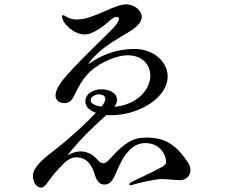

<svg xmlns="http://www.w3.org/2000/svg" viewBox="-20 -809 1040 875"><path d="M837 -68C788 -142 739 -182 648 -182C617 -182 591 -177 564 -160C522 -134 492 -95 470 -74C464 -69 457 -65 451 -65C443 -65 435 -69 426 -79C404 -105 377 -119 348 -119C329 -119 308 -113 287 -101C362 -195 425 -248 465 -285C473 -284 480 -284 487 -284C611 -284 744 -362 744 -461C744 -525 683 -586 592 -586C512 -586 439 -558 381 -515C393 -534 408 -550 424 -565C464 -603 515 -632 567 -663C603 -685 626 -708 626 -732C626 -763 590 -789 555 -789C498 -789 405 -720 332 -720C312 -720 301 -724 287 -730C276 -736 271 -740 267 -740C265 -740 263 -738 263 -734C263 -702 318 -652 365 -652C385 -652 401 -659 425 -673C469 -699 492 -732 510 -732C514 -732 522 -731 522 -723C522 -711 507 -693 497 -682C474 -657 312 -504 267 -445C241 -412 233 -388 233 -374C233 -350 253 -339 274 -339C291 -339 304 -347 315 -367C331 -398 357 -464 419 -505C463 -536 521 -557 562 -557C630 -557 665 -513 665 -464C665 -402 607 -332 501 -322C509 -333 513 -343 513 -354C513 -391 468 -402 443 -402C399 -402 369 -378 369 -348C369 -320 391 -304 417 -295C374 -249 299 -179 221 -119C179 -87 130 -46 130 -8C130 21 146 46 167 46C187 46 202 11 233 -24C266 -59 290 -92 328 -92C390 -92 407 -30 414 -7C421 14 434 32 454 32C477 32 490 22 508 -19C528 -67 566 -157 641 -157C714 -157 737 -98 737 -72C737 -61 730 -55 714 -46C687 -30 591 14 578 21C572 25 569 28 569 31C569 34 571 35 575 35C577 35 579 35 585 33C600 28 683 7 718 7C743 7 775 12 799 12C829 12 848 -9 848 -34C848 -45 845 -56 837 -68ZM393 -352C393 -366 411 -379 431 -379C444 -379 460 -374 460 -358C460 -349 454 -337 443 -324C443 -324 443 -323 442 -323C418 -327 393 -335 393 -352Z"/></svg>

Font: Shippori Mincho OTF Medium
Style: Regular
Weight: 500
Designer: FONTDASU
Foundry: FONTDASU / Google Inc. / but / Adobe
Version: Version 3.300;hotconv 1.0.109;makeotfexe 2.5.65596